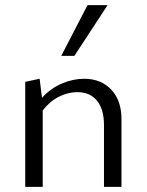

<svg xmlns="http://www.w3.org/2000/svg" viewBox="-20 -726 570 746"><path d="M280 -368Q244 -368 208.5 -350Q173 -332 146 -297V0H78V-408L134 -420L143 -346Q177 -383 220.5 -401.5Q264 -420 307 -420Q372 -420 412 -378Q452 -336 452 -263V0H384V-240Q384 -301 357 -334.5Q330 -368 280 -368ZM320 -706H398L269 -509H218Z"/></svg>

Font: LXGW Bright TC
Style: Regular
Weight: 400
Designer: Christian Thalmann (Catharsis Fonts)
Foundry: LXGW / Christian Thalmann (Catharsis Fonts) / Fontworks Inc.
Version: Version 5.501